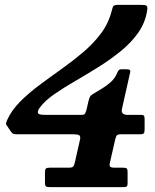

<svg xmlns="http://www.w3.org/2000/svg" viewBox="-20 -770 638 790"><path d="M505 -62V-15.5Q505 -5 501.2 -2.5Q497.5 0 487 0H187Q173.5 0 169.2 -3Q165 -6 165 -20V-60.5Q165 -72 168.5 -76Q172 -80 183.5 -80H264Q276 -80 280.2 -84Q284.5 -88 287.5 -99.5L309 -194.5Q312.5 -209.5 305.8 -213.5Q299 -217.5 283.5 -217.5H50.5Q37 -217.5 33 -220.2Q29 -223 23.5 -230.5L9.5 -251.5Q3.5 -259 4.8 -263.5Q6 -268 10 -277.5Q28.5 -317.5 63.5 -352.5Q98.5 -387.5 142.5 -420.2Q186.5 -453 233 -486Q279.5 -519 321.8 -554.8Q364 -590.5 395 -631.8Q426 -673 439 -723Q442.5 -736.5 445.2 -743.2Q448 -750 466.5 -750H561Q578.5 -750 583.2 -746.2Q588 -742.5 585.5 -727Q578 -677 548.8 -635.5Q519.5 -594 476.5 -559.2Q433.5 -524.5 384.8 -494Q336 -463.5 288.5 -436Q241 -408.5 202.8 -382Q164.5 -355.5 144 -327.5Q135 -316 135.8 -306.8Q136.5 -297.5 162 -297.5H316Q326.5 -297.5 329 -301.5Q331.5 -305.5 335 -315L345 -357.5Q349 -371 352 -374.8Q355 -378.5 364 -384Q378 -393 397.8 -404.5Q417.5 -416 435.2 -431.8Q453 -447.5 462 -469.5Q465 -476.5 468.2 -480.8Q471.5 -485 482 -485H500Q510.5 -485 514 -482Q517.5 -479 515 -469.5L482 -323Q476 -297.5 504 -297.5H558.5Q569.5 -297.5 572.2 -293.8Q575 -290 575 -279.5V-239Q575 -225.5 571.8 -221.5Q568.5 -217.5 554.5 -217.5H478.5Q465 -217.5 461 -213.2Q457 -209 454 -196L432.5 -102Q429 -88.5 433.2 -84.2Q437.5 -80 452.5 -80H485.5Q497.5 -80 501.2 -77Q505 -74 505 -62Z"/></svg>

Font: Besley*
Style: Bold Italic
Weight: 700
Italic angle: -13°
Designer: Owen Earl
Foundry: indestructible type*
Version: Version 2.000; ttfautohint (v1.8.3)